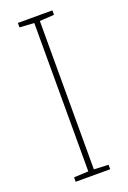

<svg xmlns="http://www.w3.org/2000/svg" viewBox="-140 -763 540 811"><g transform="rotate(-20 130.0 -357.0)"><path d="M208 0V-20L143 -23V-690L208 -694V-714H53V-694L118 -690V-23L53 -20V0Z"/></g></svg>

Font: Noto Sans Gujarati SemiCondensed Thin
Style: Regular
Weight: 100
Width: 4
Designer: Jelle Bosma - Monotype Design Team, Universal Thirst
Foundry: Monotype Imaging Inc.
Version: Version 2.106